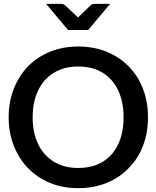

<svg xmlns="http://www.w3.org/2000/svg" viewBox="-20 -971 814 999"><path d="M387 8Q306 8 239.5 -19.5Q173 -47 125 -97Q78 -146 51.5 -213.5Q25 -281 25 -360Q25 -441 51.5 -508.5Q78 -576 125 -625Q173 -674 239.5 -701.5Q306 -729 387 -729Q468 -729 535.5 -701.5Q603 -674 650 -625Q699 -575 724.5 -507.5Q750 -440 750 -361Q750 -281 724.5 -213.5Q699 -146 650 -97Q603 -47 535.5 -19.5Q468 8 387 8ZM387 -97Q461 -97 514 -129Q567 -161 595 -220.5Q623 -280 623 -361Q623 -441 595 -500.5Q567 -560 514 -592.5Q461 -625 387 -625Q314 -625 260.5 -592.5Q207 -560 178.5 -500.5Q150 -441 150 -360Q150 -280 178.5 -221Q207 -162 260.5 -129.5Q314 -97 387 -97ZM553 -951 439 -815H334L220 -951H295Q309 -951 319 -943L386 -880L451 -943Q455 -947 461.5 -949Q468 -951 475 -951Z"/></svg>

Font: Aleo SemiBold
Style: Regular
Weight: 600
Designer: Alessio Laiso
Foundry: Alessio Laiso
Version: Version 2.001;gftools[0.9.29]